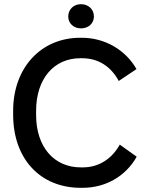

<svg xmlns="http://www.w3.org/2000/svg" viewBox="-20 -891 702 920"><path d="M368 -755C404 -755 430 -779 430 -812C430 -846 404 -871 368 -871C333 -871 307 -846 307 -812C307 -779 333 -755 368 -755ZM367 9H375C486 9 582 -46 635 -140L554 -198C517 -132 456 -89 377 -89H367C238 -89 153 -188 153 -340V-360C153 -513 238 -612 365 -612H373C454 -612 513 -570 549 -503L634 -560C581 -653 481 -710 373 -710H364C177 -710 43 -567 43 -360V-341C43 -131 172 9 367 9Z"/></svg>

Font: Fixel Text Medium
Style: Regular
Weight: 500
Width: 4
Designer: AlfaBravo + MacPaw
Foundry: Kyrylo Tkachov, Marchela Mozhyna, Serhii Makarenko, Maria Weinstein, Zakhar Kryvoshyya
Version: Version 1.211